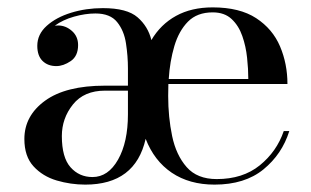

<svg xmlns="http://www.w3.org/2000/svg" viewBox="-20 -490 843 520"><path d="M81 -366Q81 -397 106.5 -420Q132 -443 172.5 -455.5Q213 -468 258.5 -468Q324 -468 352.5 -443.2Q381 -418.5 390 -381.5Q415 -424 456.8 -447Q498.5 -470 556 -470Q629 -470 673.8 -440.8Q718.5 -411.5 738.5 -364.2Q758.5 -317 758.5 -262.5H436Q435.5 -247 435.5 -230Q435.5 -173 446.2 -121.5Q457 -70 485.5 -37.5Q514 -5 567 -5Q637.5 -5 683.5 -42.2Q729.5 -79.5 748.5 -135H763.5Q744 -72.5 693.5 -31.2Q643 10 561 10Q493 10 445.2 -22.2Q397.5 -54.5 374.5 -114Q346.5 10 211 10Q171.5 10 133.5 -1.2Q95.5 -12.5 70.8 -39.5Q46 -66.5 46 -113.5Q46 -176.5 102 -217.2Q158 -258 264.5 -258H326.5V-304.5Q326.5 -338 321.2 -372.5Q316 -407 297.2 -430.2Q278.5 -453.5 238.5 -453.5Q211 -453.5 180.8 -445Q150.5 -436.5 128.5 -420.5Q133 -421 137.5 -421Q158 -421 174.8 -406.2Q191.5 -391.5 191.5 -368Q191.5 -338 171.5 -324.5Q151.5 -311 132.5 -311Q109.5 -311 95.2 -325Q81 -339 81 -366ZM652.5 -276Q652.5 -302.5 649.2 -333.5Q646 -364.5 636.2 -392.5Q626.5 -420.5 607.2 -438.5Q588 -456.5 556 -456.5Q514 -456.5 489.2 -431.5Q464.5 -406.5 452.2 -365.2Q440 -324 437 -276ZM230.5 -10.5Q273 -10.5 299.8 -57.8Q326.5 -105 326.5 -180.5V-244.5H264.5Q207.5 -244.5 177.5 -207Q147.5 -169.5 147.5 -121.5Q147.5 -63.5 171 -37Q194.5 -10.5 230.5 -10.5Z"/></svg>

Font: Bodoni* 16
Style: Regular
Weight: 400
Version: Version 2.2